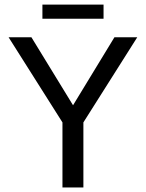

<svg xmlns="http://www.w3.org/2000/svg" viewBox="-20 -822 640 842"><path d="M345.7 -285.2V0H253.9V-285.2L17.6 -658.7H117.7L300.3 -360.4L481.9 -658.7H582ZM434.1 -739.7H166V-801.8H434.1Z"/></svg>

Font: Courier New
Style: Regular
Weight: 400
Designer: Steve Matteson
Foundry: Ascender Corporation
Version: Version 2.00.3